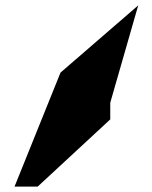

<svg xmlns="http://www.w3.org/2000/svg" viewBox="-20 -838 566 714"><path d="M34 -144H120L390 -394V-456L494 -818L205 -568Z"/></svg>

Font: bitstorm
Style: ext
Weight: 400
Version: Version 0.2